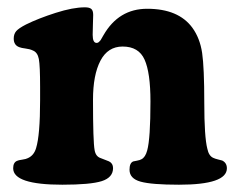

<svg xmlns="http://www.w3.org/2000/svg" viewBox="-20 -492 639 519"><path d="M88.4 -220.7V-256.8Q88.4 -314.5 85 -332.5Q81.5 -350.6 68.8 -355.5Q61 -359.4 49.3 -360.8Q37.6 -362.3 32.7 -364.3Q17.1 -369.6 17.1 -387.7Q17.1 -399.9 23.7 -407.7Q30.3 -415.5 50.3 -425.8Q84 -442.4 130.6 -457.3Q177.2 -472.2 209.5 -472.2Q221.7 -472.2 226.8 -467.8Q231.9 -463.4 231.9 -451.7Q231.9 -442.9 231.2 -427.5Q230.5 -412.1 230.5 -397.9Q230.5 -376 241.2 -376Q244.6 -376 247.3 -378.4Q250 -380.9 252 -383.5Q253.9 -386.2 257.8 -393.6Q259.3 -395.5 259.8 -397Q300.8 -468.3 377.9 -468.3Q462.4 -468.3 500 -417Q520.5 -388.7 526.4 -348.9Q532.2 -309.1 532.2 -214.4Q532.2 -121.6 540.5 -89.8Q544.4 -70.8 556.2 -65.4Q561 -63 569.3 -61Q577.6 -59.1 580.6 -58.1Q593.3 -51.8 593.3 -37.1Q593.3 7.3 463.9 7.3Q389.6 7.3 359.9 -1Q330.1 -9.3 330.1 -33.2Q330.1 -51.8 340.3 -55.7Q341.3 -56.2 349.9 -57.6Q358.4 -59.1 362.3 -61.5Q373 -66.9 377.9 -85.4Q386.7 -117.2 386.7 -217.8Q386.7 -295.4 370.8 -330.8Q355 -366.2 311.5 -366.2Q271.5 -366.2 251.5 -327.9Q231.4 -289.6 231.4 -222.2Q231.4 -108.9 235.8 -85.9Q238.8 -68.8 252.4 -64.5Q255.9 -63 263.2 -60.3Q270.5 -57.6 274.9 -55.7Q285.6 -50.3 285.6 -37.6Q285.6 -12.2 255.1 -2.4Q224.6 7.3 148.4 7.3Q15.6 7.3 15.6 -37.1Q15.6 -52.7 25.9 -57.1Q29.8 -59.1 40.3 -60.5Q50.8 -62 55.2 -64.5Q71.8 -71.8 77.6 -91.8Q88.4 -127 88.4 -220.7Z"/></svg>

Font: Cooper*
Style: Bold
Weight: 700
Designer: Owen Earl
Foundry: indestructible type*
Version: Version 0.001